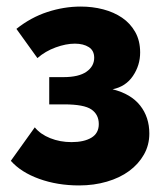

<svg xmlns="http://www.w3.org/2000/svg" viewBox="-20 -555 497 585"><path d="M30 -467Q74 -502 124.5 -518.5Q175 -535 226 -535Q262 -535 294.5 -526.5Q327 -518 352 -501Q377 -484 392 -457.5Q407 -431 407 -395Q407 -356 385 -323.5Q363 -291 323 -283Q379 -269 407 -233.5Q435 -198 435 -148Q435 -113 418.5 -84Q402 -55 373.5 -34Q345 -13 305.5 -1.5Q266 10 221 10Q155 10 99.5 -10Q44 -30 13 -65L86 -167Q103 -146 133 -134Q163 -122 198 -122Q236 -122 258.5 -135.5Q281 -149 281 -177Q281 -206 258.5 -221.5Q236 -237 175 -237H130V-320H173Q220 -320 243.5 -336.5Q267 -353 267 -379Q267 -401 250.5 -411.5Q234 -422 208 -422Q181 -422 149.5 -410.5Q118 -399 94 -378Z"/></svg>

Font: Oxford Sans
Style: Regular
Weight: 800
Designer: Matt McInerney, Pablo Impallari, Rodrigo Fuenzalida
Foundry: Matt McInerney, Pablo Impallari, Rodrigo Fuenzalida
Version: Version 3.000g; ttfautohint (v1.5) -l 8 -r 28 -G 28 -x 14 -D